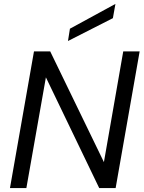

<svg xmlns="http://www.w3.org/2000/svg" viewBox="-20 -963 735 983"><path d="M31 0 154 -700H237L512 -133L611 -700H695L572 0H488L215 -567L115 0ZM328 -753 338 -816 571 -943 558 -870Z"/></svg>

Font: DM Sans 24pt
Style: Italic
Weight: 400
Italic angle: -10°
Designer: Colophon Foundry, Jonny Pinhorn
Foundry: Colophon Foundry
Version: Version 4.004;gftools[0.9.30]